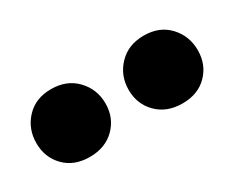

<svg xmlns="http://www.w3.org/2000/svg" viewBox="-40 -813 455 373"><g transform="rotate(-30 187.0 -626.0)"><path d="M161 -625Q161 -593 139.5 -571.5Q118 -550 83 -550Q48 -550 27 -571.5Q6 -593 6 -625Q6 -657 27 -679.5Q48 -702 83 -702Q118 -702 139.5 -679.5Q161 -657 161 -625ZM368 -625Q368 -593 347 -571.5Q326 -550 291 -550Q256 -550 234.5 -571.5Q213 -593 213 -625Q213 -657 234.5 -679.5Q256 -702 291 -702Q326 -702 347 -679.5Q368 -657 368 -625Z"/></g></svg>

Font: Baloo Thambi 2
Style: Bold
Weight: 700
Designer: Aadarsh Rajan and Ek Type
Foundry: Ek Type
Version: Version 1.640;hotconv 1.0.111;makeotfexe 2.5.65597; ttfautoh